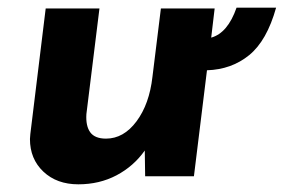

<svg xmlns="http://www.w3.org/2000/svg" viewBox="-20 -459 739 500"><path d="M519 -276 485 0H358L357 -67Q328 -26 283.5 -2.5Q239 21 184 21Q128 21 93 -12Q58 -45 58 -97L59 -110L99 -437H239L205 -162Q203 -131 215 -114.5Q227 -98 256 -98Q302 -98 335.5 -143Q369 -188 377 -259L399 -437H539L530 -361Q573 -373 596 -439H699Q675 -353 629 -315.5Q583 -278 519 -276Z"/></svg>

Font: Josefin Sans
Style: Bold Italic
Weight: 700
Italic angle: -7°
Designer: Santiago Orozco
Foundry: Typemade
Version: Version 2.000